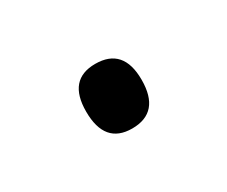

<svg xmlns="http://www.w3.org/2000/svg" viewBox="-37 -464 302 255"><g transform="rotate(-30 114.5 -336.5)"><path d="M72 -337Q72 -386 114 -386Q157 -386 157 -337Q157 -287 114 -287Q72 -287 72 -337Z"/></g></svg>

Font: Noto Sans Tamil SemiCondensed Light
Style: Regular
Weight: 300
Width: 4
Designer: Jelle Bosma - Monotype Design Team
Foundry: Monotype Imaging Inc.
Version: Version 2.004; ttfautohint (v1.8.4.7-5d5b)